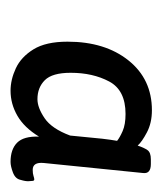

<svg xmlns="http://www.w3.org/2000/svg" viewBox="8 -756 308 364"><g transform="rotate(90 162.0 -574.0)"><path d="M152 -440Q131 -440 109.5 -450Q88 -460 73.5 -483.5Q59 -507 59 -548Q59 -619 94.5 -663.5Q130 -708 189 -708Q213 -708 231 -698.5Q249 -689 256 -681Q260 -693 264.5 -699.5Q269 -706 282 -706H291Q310 -706 308 -691L289 -503Q287 -482 302 -482Q309 -482 313.5 -483.5Q318 -485 320 -485Q323 -485 323 -481Q323 -480 323.5 -474.5Q324 -469 321 -459Q319 -449 307 -444.5Q295 -440 287 -440Q263 -440 250.5 -452.5Q238 -465 239 -494Q222 -466 199.5 -453Q177 -440 152 -440ZM168 -491Q184 -491 204 -504.5Q224 -518 237 -553L243 -614Q244 -623 245 -629.5Q246 -636 247 -642Q241 -647 228.5 -652.5Q216 -658 196 -658Q151 -658 134.5 -627Q118 -596 118 -554Q118 -519 132 -505Q146 -491 168 -491Z"/></g></svg>

Font: Asap Medium
Style: Italic
Weight: 500
Italic angle: -6°
Designer: Pablo Cosgaya
Foundry: Omnibus-Type
Version: Version 3.001; ttfautohint (v1.8.3)